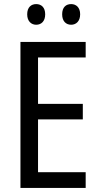

<svg xmlns="http://www.w3.org/2000/svg" viewBox="-20 -919 488 939"><path d="M113 -849C113 -815 133 -798 157 -798C182 -798 201 -815 201 -849C201 -883 182 -899 157 -899C133 -899 113 -884 113 -849ZM284 -849C284 -815 303 -798 328 -798C352 -798 372 -815 372 -849C372 -883 352 -899 328 -899C303 -899 284 -884 284 -849ZM399 0V-77H166V-335H385V-411H166V-638H399V-714H80V0Z"/></svg>

Font: Noto Sans Bengali Condensed
Style: Regular
Weight: 400
Width: 3
Designer: Jelle Bosma - Monotype Design Team
Foundry: Monotype Imaging Inc.
Version: Version 2.003